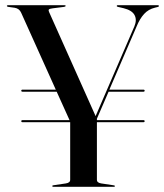

<svg xmlns="http://www.w3.org/2000/svg" viewBox="-20 -720 632 740"><path d="M62 -253Q62 -257 67 -257H248L198.5 -366.5H67Q62 -366.5 62 -370.5Q62 -374.5 67 -374.5H195L61.5 -671Q54.5 -687 37 -690L12 -693.5Q6.5 -694.5 6.5 -697Q6.5 -700 11.5 -700H228Q233 -700 233 -697.5Q233 -694.5 227 -693.5L183.5 -688Q171 -686.5 168.5 -683.5Q166 -680.5 169 -674L348.5 -272.5L498 -618.5Q508.5 -643.5 498.5 -662Q488.5 -680.5 456 -688.5L434.5 -693.5Q430 -694.5 430 -697Q430 -700 433.5 -700H588Q592.5 -700 592.5 -697Q592.5 -694 587.5 -693L577.5 -690.5Q552 -684.5 535.2 -666Q518.5 -647.5 506.5 -618L401.5 -374.5H532.5Q537.5 -374.5 537.5 -370.5Q537.5 -366.5 532.5 -366.5H398.5L353.5 -262.5V-257H532.5Q537.5 -257 537.5 -253Q537.5 -249 532.5 -249H353.5V-27Q353.5 -15.5 370.5 -13L417 -6Q423 -5 423 -3Q423 0 418.5 0H185.5Q181.5 0 181.5 -3Q181.5 -5.5 186 -6L233.5 -13Q250.5 -15.5 250.5 -27V-249H67Q62 -249 62 -253Z"/></svg>

Font: Fraunces144ptRegular
Style: Regular
Weight: 400
Version: Version 1.000;[0bf87f6ff]